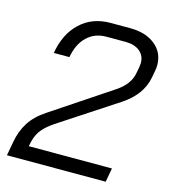

<svg xmlns="http://www.w3.org/2000/svg" viewBox="-106 -794 779 879"><g transform="rotate(15 283.0 -354.0)"><path d="M20 -66Q29 -118 55 -159.5Q81 -201 133 -235L415 -423Q473 -462 483 -515L489 -547Q491 -561 491 -566Q491 -601 466 -621.5Q441 -642 399 -642H307Q252 -642 215.5 -606.5Q179 -571 168 -508H94Q110 -602 167 -655Q224 -708 309 -708H403Q476 -708 521 -672Q566 -636 566 -576Q566 -562 563 -547L557 -515Q541 -430 452 -372L179 -193Q139 -166 120 -138.5Q101 -111 94 -66H488L476 0H8Z"/></g></svg>

Font: Bai Jamjuree
Style: Italic
Weight: 400
Italic angle: -10°
Version: Version 1.000; ttfautohint (v1.6)